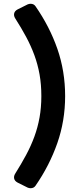

<svg xmlns="http://www.w3.org/2000/svg" viewBox="-20 -842 445 1017"><path d="M127 152 73 125Q58 117 55 104Q52 91 61 77Q93 26 118.5 -21.5Q144 -69 162 -118Q180 -167 189.5 -220Q199 -273 199 -333Q199 -395 189.5 -448Q180 -501 162 -550Q144 -599 118.5 -646.5Q93 -694 61 -744Q52 -758 55 -771Q58 -784 73 -792L127 -819Q135 -822 142 -822Q159 -822 168 -809Q243 -701 284 -583Q325 -465 325 -333Q325 -202 283.5 -83.5Q242 35 168 142Q159 155 142 155Q135 155 127 152Z"/></svg>

Font: Higure Gothic Black
Style: Regular
Weight: 900
Designer: Yoshimichi Ohira
Foundry: Positype
Version: Version 1.000